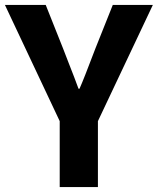

<svg xmlns="http://www.w3.org/2000/svg" viewBox="-27 -762 643 782"><path d="M-7 -742H159.2L229.6 -565.2L253.8 -502.6Q276 -446.8 292.8 -400.6H296.8Q312.8 -435.8 361.8 -565.2L432.4 -742H595.6L371.8 -268.6V0H216.2V-268.6Z"/></svg>

Font: 寒蝉端黑体 Light
Style: Regular
Weight: 300
Designer: ChillDuanSans {Warren2060}; 
Source Han Sans {Ryoko NISHIZUKA 西塚涼子 (kana, bopomofo & ideographs); Paul D. Hunt (Latin, G
Foundry: ChillType&Adobe
Version: Version 1.300;Glyphs 3.3 (3306)